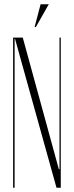

<svg xmlns="http://www.w3.org/2000/svg" viewBox="-20 -874 343 894"><path d="M147 -748H141L169 -854H207ZM86 -699 254 -86H257V-699H263V0H243L50 -693H48V0H41V-699Z"/></svg>

Font: Moniqa ExtLt Narrow Display
Style: Regular
Weight: 200
Width: 4
Designer: Rajesh Rajput
Foundry: Rajesh Rajput
Version: Version 1.000